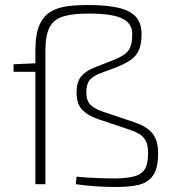

<svg xmlns="http://www.w3.org/2000/svg" viewBox="-20 -734 697 765"><path d="M332 -714Q400 -714 447.5 -704Q495 -694 519.5 -669Q544 -644 544 -598Q544 -560 534 -536Q524 -512 502.5 -496.5Q481 -481 446 -467Q405 -452 378 -441.5Q351 -431 337.5 -415Q324 -399 324 -366Q324 -331 342 -315Q360 -299 390 -289L515 -247Q545 -237 566 -222.5Q587 -208 598.5 -184.5Q610 -161 610 -123Q610 -63 589.5 -34.5Q569 -6 532.5 2.5Q496 11 446 11Q414 11 373.5 9Q333 7 282 0L285 -30Q328 -26 366.5 -24.5Q405 -23 442 -23Q485 -24 513.5 -31Q542 -38 556 -58.5Q570 -79 570 -124Q570 -156 560.5 -173.5Q551 -191 534.5 -200.5Q518 -210 497 -217L372 -259Q332 -272 308.5 -295.5Q285 -319 285 -365Q285 -407 303 -429Q321 -451 354 -464Q387 -477 430 -494Q475 -511 491 -532Q507 -553 507 -597Q507 -629 487 -647Q467 -665 428.5 -672.5Q390 -680 333 -680Q268 -680 230.5 -668Q193 -656 177 -624Q161 -592 161 -532V0H121V-534Q121 -596 136.5 -632.5Q152 -669 180.5 -686.5Q209 -704 247.5 -709Q286 -714 332 -714ZM144 -482V-448H34V-478L127 -482Z"/></svg>

Font: Exo 2 ExtraLight
Style: Regular
Weight: 250
Designer: Natanael Gama
Foundry: Natanael Gama
Version: Version 2.010